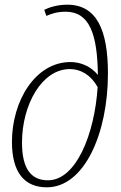

<svg xmlns="http://www.w3.org/2000/svg" viewBox="-20 -790 515 820"><path d="M180 10C340 10 441 -220 441 -476C441 -664 392 -770 267 -770C225 -770 188 -758 169 -748L178 -722C196 -730 222 -740 260 -740C362 -740 396 -645 398 -470C368 -507 324 -525 281 -525C131 -525 31 -359 31 -184C31 -54 84 10 180 10ZM185 -20C115 -20 74 -66 74 -181C74 -343 159 -495 278 -495C325 -495 368 -470 397 -418C384 -217 305 -20 185 -20Z"/></svg>

Font: Noto Serif Condensed ExtraLight
Style: Italic
Weight: 200
Width: 3
Italic angle: -12°
Designer: Monotype Design Team
Foundry: Monotype Imaging Inc.
Version: Version 2.013